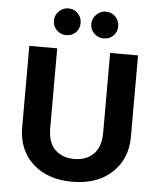

<svg xmlns="http://www.w3.org/2000/svg" viewBox="-60 -945 838 1008"><g transform="rotate(5 359.5 -441.5)"><path d="M330 -823Q330 -793 310 -773Q290 -753 260 -753Q231 -753 210 -773Q189 -793 189 -823Q189 -852 210 -873Q231 -894 260 -894Q290 -894 310 -873Q330 -852 330 -823ZM528 -823Q528 -793 508 -773Q488 -753 457 -753Q429 -753 407.5 -773Q386 -793 386 -823Q386 -852 407.5 -873Q429 -894 457 -894Q488 -894 508 -873Q528 -852 528 -823ZM219 -680V-260Q219 -182 258 -145.5Q297 -109 358 -109Q421 -109 459.5 -146.5Q498 -184 498 -260V-680H645V-251Q645 -134 567 -61.5Q489 11 358 11Q228 11 150 -60.5Q72 -132 72 -251V-680Z"/></g></svg>

Font: Palanquin Dark Medium
Style: Regular
Weight: 500
Designer: Pria Ravichandran
Version: Version 1.001